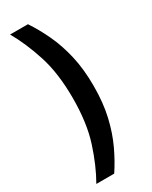

<svg xmlns="http://www.w3.org/2000/svg" viewBox="-227 -800 782 986"><g transform="rotate(-30 164.0 -307.0)"><path d="M28 136Q75 54 109.5 -53Q144 -160 144 -307Q144 -454 109.5 -561Q75 -668 28 -750H134Q170 -696 200.5 -631Q231 -566 249.5 -486.5Q268 -407 268 -307Q268 -207 249.5 -127.5Q231 -48 200.5 17Q170 82 134 136Z"/></g></svg>

Font: Cabin VF Beta
Style: Regular
Weight: 400
Designer: Pablo Impallari
Foundry: Pablo Impallari. http://www.impallari.com Igino Marini. http://www.ikern.com
Version: Version 2.200